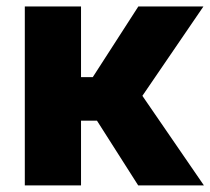

<svg xmlns="http://www.w3.org/2000/svg" viewBox="-20 -562 638 582"><path d="M55.2 0V-542.5H225.6V-328.1H261.2L399.4 -542.5H596.7L411.6 -271.5L598.1 0H398.9L273.9 -196.3H225.6V0Z"/></svg>

Font: Inter 16pt ExtraBold
Style: Regular
Weight: 800
Version: Version 4.001;git-66647c0bb